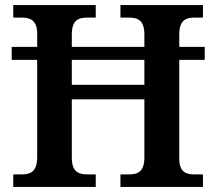

<svg xmlns="http://www.w3.org/2000/svg" viewBox="-20 -734 849 754"><path d="M32 0H356V-49H325C290 -49 262 -57 262 -116V-344H547V-116C547 -57 519 -49 484 -49H453V0H777V-49H746C713 -49 684 -56 684 -111V-499H784V-550H684V-598C684 -657 712 -665 746 -665H777V-714H453V-665H484C519 -665 547 -657 547 -598V-550H262V-598C262 -657 290 -665 325 -665H356V-714H32V-665H63C96 -665 126 -657 126 -602V-550H26V-499H126V-116C126 -57 97 -49 63 -49H32ZM262 -401V-499H547V-401Z"/></svg>

Font: Noto Serif Semi
Style: Regular
Weight: 600
Designer: Monotype Design Team
Foundry: Monotype Imaging Inc.
Version: Version 1.002